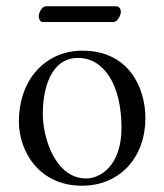

<svg xmlns="http://www.w3.org/2000/svg" viewBox="-20 -580 522 610"><path d="M40 -195C40 -98 105 10 240 10C301 10 347 -12 380 -44C423 -86 442 -146 442 -204C442 -303 388 -419 242 -419C179 -419 128 -393 93 -352C58 -311 40 -255 40 -195ZM228 -396C310 -396 366 -311 366 -174C366 -54 299 -13 254 -13C155 -13 116 -144 116 -217C116 -300 142 -396 228 -396ZM340 -510C353 -510 364 -531 364 -543C364 -549 360 -560 350 -560H125C114 -560 103 -540 103 -528C103 -521 107 -510 116 -510Z"/></svg>

Font: Libertinus Serif Display
Style: Regular
Weight: 400
Designer: Philipp H. Poll, Khaled Hosny
Foundry: Caleb Maclennan
Version: Version 7.050;RELEASE